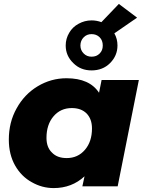

<svg xmlns="http://www.w3.org/2000/svg" viewBox="-20 -950 735 979"><path d="M498 -542H688L580 0H400L411 -51C368 -11 315 9 254 9C214 9 177 -1 142 -21C107 -40 78 -69 57 -106C36 -143 25 -187 25 -238C25 -297 38 -350 65 -398C91 -445 127 -483 172 -510C217 -537 266 -551 319 -551C398 -551 453 -526 485 -477ZM320 -144C358 -144 389 -158 413 -186C437 -214 449 -250 449 -295C449 -327 440 -352 422 -371C403 -390 378 -399 346 -399C308 -399 277 -385 253 -357C229 -329 217 -292 217 -247C217 -215 226 -190 245 -172C263 -153 288 -144 320 -144ZM679 -860 563 -780C574 -761 579 -740 579 -718C579 -683 566 -653 541 -628C516 -603 484 -591 447 -591C410 -591 379 -603 354 -628C328 -653 315 -683 315 -718C315 -741 321 -763 333 -783C344 -802 360 -818 381 -829C401 -840 423 -846 447 -846C464 -846 481 -843 497 -837L586 -930ZM447 -661C464 -661 477 -666 488 -677C499 -688 504 -701 504 -718C504 -735 499 -749 488 -760C477 -771 463 -776 447 -776C431 -776 418 -771 407 -760C396 -749 390 -735 390 -718C390 -701 396 -688 407 -677C418 -666 431 -661 447 -661Z"/></svg>

Font: My Font
Style: Italic
Weight: 500
Designer: Julieta Ulanovsky
Foundry: Julieta Ulanovsky
Version: ""